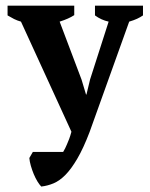

<svg xmlns="http://www.w3.org/2000/svg" viewBox="-20 -477 540 693"><path d="M55.7 -398.9Q42 -402.8 30.8 -408.4Q19.5 -414.1 7.3 -421.4V-456.5H248V-422.4Q228 -409.2 195.3 -398.9L274.4 -189.5L290.5 -135.7H292L305.2 -190.4L372.1 -398.9Q345.2 -404.8 322.8 -421.4V-456.5H496.1V-421.4Q486.3 -414.6 474.6 -409.2Q462.9 -403.8 446.3 -398.9L303.2 0Q280.8 58.6 259 95.7Q237.3 132.8 216.1 154.3Q194.8 175.8 173.1 184.8Q151.4 193.8 128.9 196.3Q122.6 189.9 115.2 178Q107.9 166 101.8 151.4Q95.7 136.7 91.3 121.3Q86.9 106 85.9 93.3L98.6 71.3H208Q211.9 64.9 215.3 58.1Q218.8 51.3 221.7 43.9Q225.1 36.6 229.5 24.9Q233.9 13.2 237.8 -1.5Z"/></svg>

Font: PT Astra Serif
Style: Bold
Weight: 700
Designer: A.Korolkova, I. Chaeva
Foundry: ParaType Ltd
Version: Version 1.002